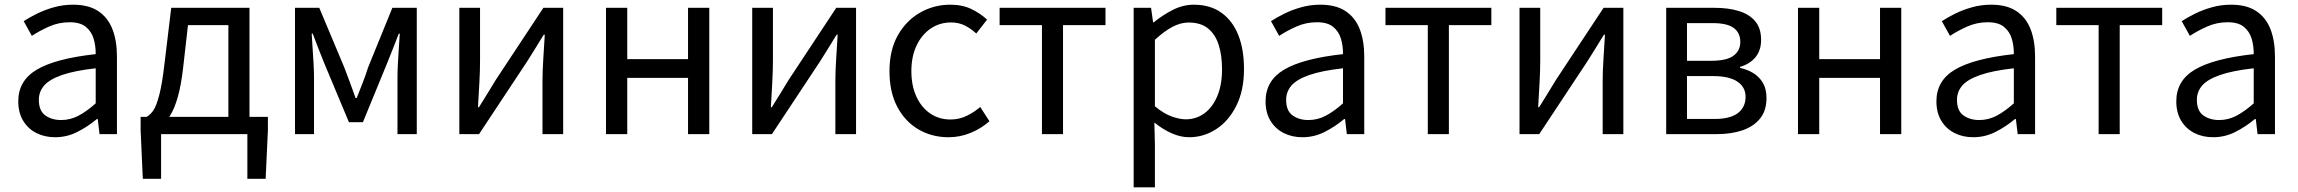

<svg xmlns="http://www.w3.org/2000/svg" viewBox="-20 -577 9887 826"><path d="M217.2 13.4Q171.9 13.4 136.1 -4.9Q100.2 -23.2 79.4 -57.9Q58.6 -92.5 58.6 -141.3Q58.6 -230.1 138.5 -277.5Q218.3 -325 391.7 -344.2Q392.1 -379.4 382.8 -410.5Q373.5 -441.7 349.2 -461.5Q324.9 -481.3 280 -481.3Q232.6 -481.3 191.1 -462.8Q149.7 -444.3 117 -422.7L81.9 -486Q107 -502.3 139.8 -518.5Q172.6 -534.7 211.9 -545.7Q251.1 -556.8 294.5 -556.8Q361.2 -556.8 402.8 -529.1Q444.3 -501.4 463.7 -451.5Q483.1 -401.6 483.1 -334V0H408.2L400.5 -64.9H396.7Q358.6 -32.7 313.3 -9.7Q267.9 13.4 217.2 13.4ZM242.8 -60.6Q282 -60.6 317.3 -79Q352.5 -97.4 391.7 -132.4V-283.2Q300.7 -273.1 246.8 -254.3Q193 -235.5 170 -209.1Q147.1 -182.6 147.1 -147.4Q147.1 -100.4 174.9 -80.5Q202.6 -60.6 242.8 -60.6Z M673 0V192.1H594.4L585 -16.5V-74.3H1132.5V-16.5L1122.8 192.1H1044.2V0ZM962.5 -27.6V-469H788.7L767.8 -285.3Q759.2 -210 745.1 -160.5Q731.1 -111 713.1 -81.9Q695.2 -52.8 674.6 -39.1Q654 -25.4 632.5 -20.8L611 -74.3Q626.8 -83 640 -102.5Q653.1 -122 665.2 -168.5Q677.4 -214.9 687.6 -302.5L716.6 -543.4H1053.3V-27.6Z M1249.1 0V-543.4H1353.5L1460.8 -287.8Q1473.6 -253.8 1485.9 -221.2Q1498.1 -188.6 1509.6 -155.5H1514.6Q1527.6 -188.6 1540.5 -221.2Q1553.3 -253.8 1563.9 -287.8L1668 -543.4H1773V0H1690V-245.5Q1690 -269.7 1691.7 -302.7Q1693.4 -335.7 1695.8 -370.1Q1698.1 -404.5 1699.9 -432.2H1695.5Q1683.5 -400.3 1670.3 -367.3Q1657 -334.2 1645 -304L1541.3 -51.4H1481.1L1375.4 -304Q1363.4 -334.2 1350.1 -367.5Q1336.9 -400.7 1325.5 -432.2H1320.9Q1322.6 -404.5 1324.8 -370.1Q1327 -335.7 1329 -302.7Q1330.9 -269.7 1330.9 -245.5V0Z M1956.1 0V-543.4H2045.2V-316.1Q2045.2 -273.5 2042.3 -220.9Q2039.4 -168.3 2036.3 -115.7H2040.5Q2056.3 -141.1 2076.8 -174.2Q2097.4 -207.3 2112.2 -232.3L2317.7 -543.4H2402.8V0H2313.8V-226.7Q2313.8 -269.9 2317.2 -322.5Q2320.5 -375.1 2323.7 -427.7H2319.1Q2303.9 -402.7 2283.2 -369.2Q2262.6 -335.7 2246.8 -311.1L2040.9 0Z M2587.1 0V-543.4H2678.5V-322.5H2940V-543.4H3031.4V0H2940V-241.9H2678.5V0Z M3216.1 0V-543.4H3305.2V-316.1Q3305.2 -273.5 3302.3 -220.9Q3299.4 -168.3 3296.3 -115.7H3300.5Q3316.3 -141.1 3336.8 -174.2Q3357.4 -207.3 3372.2 -232.3L3577.7 -543.4H3662.8V0H3573.8V-226.7Q3573.8 -269.9 3577.2 -322.5Q3580.5 -375.1 3583.7 -427.7H3579.1Q3563.9 -402.7 3543.2 -369.2Q3522.6 -335.7 3506.8 -311.1L3300.9 0Z M4060.9 13.4Q3988.9 13.4 3931.3 -20.3Q3873.7 -54 3840.1 -117.6Q3806.6 -181.2 3806.6 -271Q3806.6 -361.9 3842.9 -425.7Q3879.2 -489.4 3938.9 -523.1Q3998.5 -556.8 4067.8 -556.8Q4121 -556.8 4159.6 -537.8Q4198.1 -518.9 4226.5 -492.7L4180 -432.8Q4156.8 -454.3 4130.4 -467.4Q4104.1 -480.5 4072.1 -480.5Q4022.7 -480.5 3983.9 -454.2Q3945.2 -427.8 3923 -380.8Q3900.8 -333.8 3900.8 -271Q3900.8 -208.7 3922.2 -161.8Q3943.7 -114.9 3981.6 -88.9Q4019.5 -62.9 4069.3 -62.9Q4106.7 -62.9 4139 -78.7Q4171.3 -94.4 4197 -116.9L4236.7 -55.4Q4200.2 -23.3 4154.9 -5Q4109.6 13.4 4060.9 13.4Z M4462.5 0V-469H4280.4V-543.4H4735.9V-469H4553.2V0Z M4857.1 229V-543.4H4932L4940.7 -480.5H4943.1Q4980.2 -511.1 5024.5 -533.9Q5068.9 -556.8 5115.9 -556.8Q5186.4 -556.8 5234.5 -522.3Q5282.7 -487.8 5307.3 -426.1Q5331.8 -364.3 5331.8 -280Q5331.8 -187.5 5298.5 -121.5Q5265.3 -55.6 5211.7 -21.1Q5158.1 13.4 5095.9 13.4Q5059.3 13.4 5021.2 -3.3Q4983.1 -20 4946.2 -49.9L4948.5 45.2V229ZM5081.3 -63.7Q5126 -63.7 5161.3 -89.4Q5196.6 -115.2 5216.9 -163.6Q5237.3 -212 5237.3 -278.8Q5237.3 -339.2 5222.7 -384.5Q5208.1 -429.8 5176.8 -454.9Q5145.5 -480.1 5093.4 -480.1Q5059.3 -480.1 5023.6 -461.3Q4988 -442.4 4948.5 -405.9V-119.9Q4985.4 -88.7 5020 -76.2Q5054.6 -63.7 5081.3 -63.7Z M5583.2 13.4Q5537.9 13.4 5502.1 -4.9Q5466.2 -23.2 5445.4 -57.9Q5424.6 -92.5 5424.6 -141.3Q5424.6 -230.1 5504.5 -277.5Q5584.3 -325 5757.7 -344.2Q5758.1 -379.4 5748.8 -410.5Q5739.5 -441.7 5715.2 -461.5Q5690.9 -481.3 5646 -481.3Q5598.6 -481.3 5557.1 -462.8Q5515.7 -444.3 5483 -422.7L5447.9 -486Q5473 -502.3 5505.8 -518.5Q5538.6 -534.7 5577.9 -545.7Q5617.1 -556.8 5660.5 -556.8Q5727.2 -556.8 5768.8 -529.1Q5810.3 -501.4 5829.7 -451.5Q5849.1 -401.6 5849.1 -334V0H5774.2L5766.5 -64.9H5762.7Q5724.6 -32.7 5679.3 -9.7Q5633.9 13.4 5583.2 13.4ZM5608.8 -60.6Q5648 -60.6 5683.3 -79Q5718.5 -97.4 5757.7 -132.4V-283.2Q5666.7 -273.1 5612.8 -254.3Q5559 -235.5 5536 -209.1Q5513.1 -182.6 5513.1 -147.4Q5513.1 -100.4 5540.9 -80.5Q5568.6 -60.6 5608.8 -60.6Z M6122.5 0V-469H5940.4V-543.4H6395.9V-469H6213.2V0Z M6517.1 0V-543.4H6606.2V-316.1Q6606.2 -273.5 6603.3 -220.9Q6600.4 -168.3 6597.3 -115.7H6601.5Q6617.3 -141.1 6637.8 -174.2Q6658.4 -207.3 6673.2 -232.3L6878.7 -543.4H6963.8V0H6874.8V-226.7Q6874.8 -269.9 6878.2 -322.5Q6881.5 -375.1 6884.7 -427.7H6880.1Q6864.9 -402.7 6844.2 -369.2Q6823.6 -335.7 6807.8 -311.1L6601.9 0Z M7148.1 0V-543.4H7356.1Q7415.9 -543.4 7461.1 -529.4Q7506.2 -515.4 7531.3 -485.3Q7556.4 -455.3 7556.4 -405.2Q7556.4 -360.4 7532.3 -331Q7508.2 -301.6 7465.9 -289.4V-285Q7497 -278.2 7522.6 -262.7Q7548.2 -247.1 7563.9 -220.9Q7579.6 -194.7 7579.6 -155.5Q7579.6 -101.3 7552.1 -67.2Q7524.6 -33 7476.7 -16.5Q7428.8 0 7365.7 0ZM7237.6 -315.5H7341Q7408.9 -315.5 7437.9 -337.5Q7466.9 -359.5 7466.9 -396.6Q7466.9 -435.6 7438.8 -456.6Q7410.8 -477.6 7347.1 -477.6H7237.6ZM7237.6 -65.2H7355.4Q7423.3 -65.2 7456.4 -90.4Q7489.6 -115.6 7489.6 -160.8Q7489.6 -202 7454.4 -225.9Q7419.2 -249.7 7349.6 -249.7H7237.6Z M7715.1 0V-543.4H7806.5V-322.5H8068V-543.4H8159.4V0H8068V-241.9H7806.5V0Z M8469.2 13.4Q8423.9 13.4 8388.1 -4.9Q8352.2 -23.2 8331.4 -57.9Q8310.6 -92.5 8310.6 -141.3Q8310.6 -230.1 8390.5 -277.5Q8470.3 -325 8643.7 -344.2Q8644.1 -379.4 8634.8 -410.5Q8625.5 -441.7 8601.2 -461.5Q8576.9 -481.3 8532 -481.3Q8484.6 -481.3 8443.1 -462.8Q8401.7 -444.3 8369 -422.7L8333.9 -486Q8359 -502.3 8391.8 -518.5Q8424.6 -534.7 8463.9 -545.7Q8503.1 -556.8 8546.5 -556.8Q8613.2 -556.8 8654.8 -529.1Q8696.3 -501.4 8715.7 -451.5Q8735.1 -401.6 8735.1 -334V0H8660.2L8652.5 -64.9H8648.7Q8610.6 -32.7 8565.3 -9.7Q8519.9 13.4 8469.2 13.4ZM8494.8 -60.6Q8534 -60.6 8569.3 -79Q8604.5 -97.4 8643.7 -132.4V-283.2Q8552.7 -273.1 8498.8 -254.3Q8445 -235.5 8422 -209.1Q8399.1 -182.6 8399.1 -147.4Q8399.1 -100.4 8426.9 -80.5Q8454.6 -60.6 8494.8 -60.6Z M9008.5 0V-469H8826.4V-543.4H9281.9V-469H9099.2V0Z M9501.2 13.4Q9455.9 13.4 9420.1 -4.9Q9384.2 -23.2 9363.4 -57.9Q9342.6 -92.5 9342.6 -141.3Q9342.6 -230.1 9422.5 -277.5Q9502.3 -325 9675.7 -344.2Q9676.1 -379.4 9666.8 -410.5Q9657.5 -441.7 9633.2 -461.5Q9608.9 -481.3 9564 -481.3Q9516.6 -481.3 9475.1 -462.8Q9433.7 -444.3 9401 -422.7L9365.9 -486Q9391 -502.3 9423.8 -518.5Q9456.6 -534.7 9495.9 -545.7Q9535.1 -556.8 9578.5 -556.8Q9645.2 -556.8 9686.8 -529.1Q9728.3 -501.4 9747.7 -451.5Q9767.1 -401.6 9767.1 -334V0H9692.2L9684.5 -64.9H9680.7Q9642.6 -32.7 9597.3 -9.7Q9551.9 13.4 9501.2 13.4ZM9526.8 -60.6Q9566 -60.6 9601.3 -79Q9636.5 -97.4 9675.7 -132.4V-283.2Q9584.7 -273.1 9530.8 -254.3Q9477 -235.5 9454 -209.1Q9431.1 -182.6 9431.1 -147.4Q9431.1 -100.4 9458.9 -80.5Q9486.6 -60.6 9526.8 -60.6Z"/></svg>

Font: Shanggu Sans SC VF
Style: Regular
Weight: 250
Designer: GuiWonder
Version: Version 1.021